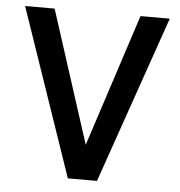

<svg xmlns="http://www.w3.org/2000/svg" viewBox="-49 -689 689 735"><g transform="rotate(5 296.0 -321.5)"><path d="M574 -643 350.5 0H238.5L18 -643H131.5L295.5 -134L461.5 -643Z"/></g></svg>

Font: Karla SemiBold
Style: Regular
Weight: 600
Designer: Jonathan Pinhorn
Version: Version 2.004; ttfautohint (v1.8.4.7-5d5b);gftools[0.9.33]